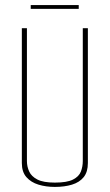

<svg xmlns="http://www.w3.org/2000/svg" viewBox="-20 -731 432 756"><path d="M196 5Q161 5 131.5 -4Q102 -13 84 -33.5Q66 -54 66 -89V-620H86V-97Q86 -75 95 -55.5Q104 -36 127.5 -24Q151 -12 196 -12Q244 -12 267.5 -24Q291 -36 298.5 -55.5Q306 -75 306 -97V-620H326V-89Q326 -54 309.5 -33.5Q293 -13 263.5 -4Q234 5 196 5ZM101 -696V-711H290V-696Z"/></svg>

Font: Smooch Sans Thin Thin
Style: Regular
Weight: 250
Version: Version 1.010